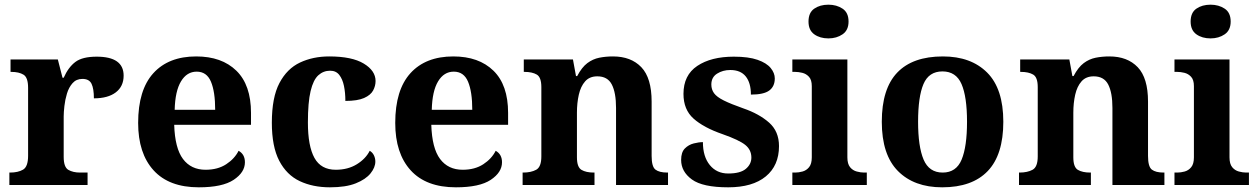

<svg xmlns="http://www.w3.org/2000/svg" viewBox="-20 -790 5371 820"><path d="M20 0V-53H23Q57 -53 78.5 -65.5Q100 -78 100 -125V-415Q100 -459 80.5 -471Q61 -483 28 -483H25V-536H227L247 -458H252Q272 -503 302 -525.5Q332 -548 393 -548Q508 -548 508 -467Q508 -421 474.5 -395.5Q441 -370 381 -370Q381 -411 371 -432Q361 -453 332 -453Q306 -453 290 -435Q274 -417 266 -390.5Q258 -364 255 -337Q252 -310 252 -293V-120Q252 -76 272 -64.5Q292 -53 322 -53H354V0Z M829 10Q702 10 636 -62.5Q570 -135 570 -265Q570 -406 635 -477.5Q700 -549 818 -549Q927 -549 989.5 -488Q1052 -427 1052 -308V-257H724Q727 -157 761.5 -111Q796 -65 858 -65Q910 -65 946 -88.5Q982 -112 999 -146Q1026 -131 1026 -97Q1026 -54 978 -22Q930 10 829 10ZM899 -321Q899 -398 881 -441Q863 -484 820 -484Q778 -484 753 -442.5Q728 -401 726 -321Z M1389 10Q1316 10 1260 -16.5Q1204 -43 1172.5 -103.5Q1141 -164 1141 -266Q1141 -374 1173.5 -435.5Q1206 -497 1261.5 -523Q1317 -549 1386 -549Q1483 -549 1533.5 -518.5Q1584 -488 1584 -444Q1584 -423 1573.5 -403.5Q1563 -384 1535 -371.5Q1507 -359 1455 -359Q1455 -394 1449 -423Q1443 -452 1429 -470Q1415 -488 1390 -488Q1361 -488 1339.5 -468.5Q1318 -449 1306.5 -401Q1295 -353 1295 -267Q1295 -166 1323 -115.5Q1351 -65 1414 -65Q1466 -65 1504 -88.5Q1542 -112 1559 -146Q1571 -139 1577 -126.5Q1583 -114 1583 -100Q1583 -75 1562.5 -49.5Q1542 -24 1499.5 -7Q1457 10 1389 10Z M1927 10Q1800 10 1734 -62.5Q1668 -135 1668 -265Q1668 -406 1733 -477.5Q1798 -549 1916 -549Q2025 -549 2087.5 -488Q2150 -427 2150 -308V-257H1822Q1825 -157 1859.5 -111Q1894 -65 1956 -65Q2008 -65 2044 -88.5Q2080 -112 2097 -146Q2124 -131 2124 -97Q2124 -54 2076 -22Q2028 10 1927 10ZM1997 -321Q1997 -398 1979 -441Q1961 -484 1918 -484Q1876 -484 1851 -442.5Q1826 -401 1824 -321Z M2212 0V-53H2214Q2248 -53 2270 -65Q2292 -77 2292 -122V-418Q2292 -460 2272.5 -471.5Q2253 -483 2220 -483H2217V-536H2427L2440 -465H2445Q2465 -503 2488.5 -520.5Q2512 -538 2539.5 -543.5Q2567 -549 2598 -549Q2675 -549 2719 -503Q2763 -457 2763 -356V-124Q2763 -78 2779.5 -65.5Q2796 -53 2830 -53H2833V0H2611V-329Q2611 -394 2593 -429Q2575 -464 2531 -464Q2498 -464 2479 -442.5Q2460 -421 2452 -385.5Q2444 -350 2444 -309V-118Q2444 -76 2463.5 -64.5Q2483 -53 2516 -53H2519V0Z M3090 10Q2981 10 2935 -23.5Q2889 -57 2889 -107Q2889 -140 2905 -156Q2921 -172 2943 -177.5Q2965 -183 2982 -183Q2982 -121 3011.5 -85Q3041 -49 3090 -49Q3142 -49 3165.5 -69Q3189 -89 3189 -117Q3189 -150 3163 -171Q3137 -192 3066 -217Q2985 -245 2942 -283.5Q2899 -322 2899 -389Q2899 -469 2958 -508.5Q3017 -548 3114 -548Q3177 -548 3215.5 -534.5Q3254 -521 3271.5 -499.5Q3289 -478 3289 -455Q3289 -421 3265.5 -403.5Q3242 -386 3187 -386Q3187 -436 3165 -463.5Q3143 -491 3099 -491Q3067 -491 3042.5 -475.5Q3018 -460 3018 -429Q3018 -408 3029.5 -392Q3041 -376 3071 -361Q3101 -346 3155 -327Q3222 -304 3264.5 -266.5Q3307 -229 3307 -166Q3307 -83 3250.5 -36.5Q3194 10 3090 10Z M3518 -626Q3482 -626 3457.5 -643.5Q3433 -661 3433 -698Q3433 -736 3457.5 -753Q3482 -770 3518 -770Q3553 -770 3578.5 -753Q3604 -736 3604 -698Q3604 -661 3578.5 -643.5Q3553 -626 3518 -626ZM3364 0V-53H3376Q3391 -53 3407.5 -57.5Q3424 -62 3435.5 -76Q3447 -90 3447 -118V-422Q3447 -449 3435 -462Q3423 -475 3406.5 -479Q3390 -483 3376 -483H3364V-536H3599V-118Q3599 -90 3610.5 -76Q3622 -62 3639 -57.5Q3656 -53 3670 -53H3682V0Z M4004 10Q3884 10 3815 -59.5Q3746 -129 3746 -270Q3746 -411 3812 -480Q3878 -549 4007 -549Q4127 -549 4196 -480Q4265 -411 4265 -270Q4265 -129 4198.5 -59.5Q4132 10 4004 10ZM4006 -53Q4064 -53 4087 -108.5Q4110 -164 4110 -270Q4110 -377 4086.5 -431Q4063 -485 4005 -485Q3947 -485 3924 -431Q3901 -377 3901 -270Q3901 -164 3924.5 -108.5Q3948 -53 4006 -53Z M4332 0V-53H4334Q4368 -53 4390 -65Q4412 -77 4412 -122V-418Q4412 -460 4392.5 -471.5Q4373 -483 4340 -483H4337V-536H4547L4560 -465H4565Q4585 -503 4608.5 -520.5Q4632 -538 4659.5 -543.5Q4687 -549 4718 -549Q4795 -549 4839 -503Q4883 -457 4883 -356V-124Q4883 -78 4899.5 -65.5Q4916 -53 4950 -53H4953V0H4731V-329Q4731 -394 4713 -429Q4695 -464 4651 -464Q4618 -464 4599 -442.5Q4580 -421 4572 -385.5Q4564 -350 4564 -309V-118Q4564 -76 4583.5 -64.5Q4603 -53 4636 -53H4639V0Z M5150 -626Q5114 -626 5089.5 -643.5Q5065 -661 5065 -698Q5065 -736 5089.5 -753Q5114 -770 5150 -770Q5185 -770 5210.5 -753Q5236 -736 5236 -698Q5236 -661 5210.5 -643.5Q5185 -626 5150 -626ZM4996 0V-53H5008Q5023 -53 5039.5 -57.5Q5056 -62 5067.5 -76Q5079 -90 5079 -118V-422Q5079 -449 5067 -462Q5055 -475 5038.5 -479Q5022 -483 5008 -483H4996V-536H5231V-118Q5231 -90 5242.5 -76Q5254 -62 5271 -57.5Q5288 -53 5302 -53H5314V0Z"/></svg>

Font: Noto Serif Yezidi
Style: Bold
Weight: 700
Designer: Dalton Maag Ltd
Foundry: Dalton Maag Ltd
Version: Version 1.001; ttfautohint (v1.8.4.7-5d5b)